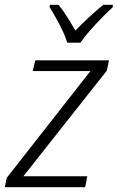

<svg xmlns="http://www.w3.org/2000/svg" viewBox="-34 -785 493 805"><path d="M-14 0 -6 -39 345 -487H103L114 -532H423L414 -489L64 -46H332L323 0ZM248 -606Q241 -630 228 -657Q215 -684 200.5 -710Q186 -736 174 -755L175 -765H211Q223 -751 235.5 -732.5Q248 -714 260 -694.5Q272 -675 282 -657Q309 -685 340 -713.5Q371 -742 399 -765H439V-755Q420 -738 393.5 -711Q367 -684 342.5 -656Q318 -628 303 -606Z"/></svg>

Font: Noto Sans Display Light
Style: Italic
Weight: 300
Italic angle: -12°
Designer: Monotype Design Team
Foundry: Monotype Imaging Inc.
Version: Version 2.003